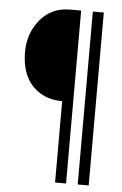

<svg xmlns="http://www.w3.org/2000/svg" viewBox="-51 -725 489 767"><g transform="rotate(5 193.5 -341.5)"><path d="M34.2 -504.9Q34.2 -392.6 109.4 -344.7Q148.4 -321.3 199.2 -321.3V4.9H243.2V-688.5H199.2Q113.3 -688.5 65.4 -615.2Q34.2 -566.4 34.2 -504.9ZM290 4.9H334V-688.5H290Z"/></g></svg>

Font: Post No Bills Colombo Medium
Style: Regular
Weight: 500
Designer: Kosala Senevirathne, Siva Puranthara, Lasantha Premarathna, Tharique Azeez
Foundry: Mooniak
Version: Version 1.220 ; ttfautohint (v1.6)